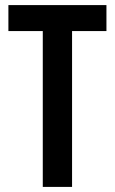

<svg xmlns="http://www.w3.org/2000/svg" viewBox="-20 -734 452 754"><path d="M263 0H148V-612H13V-714H398V-612H263Z"/></svg>

Font: Noto Sans Telugu ExtraCondensed SemiBold
Style: Regular
Weight: 600
Width: 2
Designer: Jelle Bosma - Monotype Design Team
Foundry: Monotype Imaging Inc.
Version: Version 2.005; ttfautohint (v1.8.4.7-5d5b)